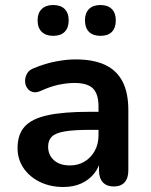

<svg xmlns="http://www.w3.org/2000/svg" viewBox="-20 -736 601 766"><path d="M233 10Q180 10 138.5 -10.5Q97 -31 73.5 -66Q50 -101 50 -145Q50 -199 78 -230.5Q106 -262 169 -276Q232 -290 338 -290H388V-218H339Q277 -218 240 -212Q203 -206 187.5 -191.5Q172 -177 172 -151Q172 -118 195 -97Q218 -76 259 -76Q292 -76 317.5 -91.5Q343 -107 358 -134Q373 -161 373 -196V-311Q373 -361 351 -383Q329 -405 277 -405Q248 -405 214.5 -398Q181 -391 144 -374Q125 -365 110.5 -369Q96 -373 88 -385.5Q80 -398 80 -413Q80 -428 88 -442.5Q96 -457 115 -464Q161 -483 203.5 -491Q246 -499 281 -499Q353 -499 399.5 -477Q446 -455 469 -410.5Q492 -366 492 -296V-56Q492 -25 477 -8.5Q462 8 434 8Q406 8 390.5 -8.5Q375 -25 375 -56V-104H383Q376 -69 355.5 -43.5Q335 -18 304 -4Q273 10 233 10ZM381 -593Q351 -593 335 -609Q319 -625 319 -655Q319 -684 335 -700Q351 -716 381 -716Q410 -716 426 -700Q442 -684 442 -655Q442 -625 426.5 -609Q411 -593 381 -593ZM192 -593Q163 -593 146.5 -609Q130 -625 130 -655Q130 -684 146.5 -700Q163 -716 192 -716Q222 -716 238 -700Q254 -684 254 -655Q254 -625 238 -609Q222 -593 192 -593Z"/></svg>

Font: Nunito ExtraLight
Style: Regular
Weight: 200
Designer: Vernon Adams
Foundry: Vernon Adams
Version: Version 3.602